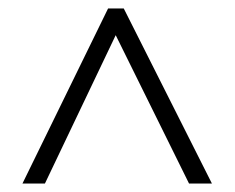

<svg xmlns="http://www.w3.org/2000/svg" viewBox="-20 -826 554 453"><path d="M33 -393H86L253 -743L426 -393H480L272 -806H235Z"/></svg>

Font: Noto Sans Kannada UI SemiCondensed Light
Style: Regular
Weight: 300
Width: 4
Designer: Jelle Bosma - Monotype Design Team
Foundry: Monotype Imaging Inc.
Version: Version 2.005